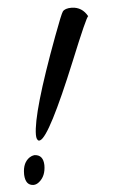

<svg xmlns="http://www.w3.org/2000/svg" viewBox="-48 -667 408 695"><g transform="rotate(-5 155.5 -319.5)"><path d="M239 -633Q277 -632 296 -597Q290 -597 226 -440Q118 -177 84 -165Q81 -164 80 -164Q79 -164 79 -164Q70 -167 70 -186Q70 -265 171 -536Q200 -614 206 -622Q214 -633 239 -633ZM60 -113Q90 -111 91 -74Q91 -34 66 -14Q56 -6 46 -6Q46 -6 45 -6Q17 -7 15 -45Q15 -47 15 -49Q15 -90 41 -107Q49 -112 57 -113Z"/></g></svg>

Font: Sagha
Style: Regular
Weight: 400
Designer: MUHAMMAD YONI
Version: Version 001.000